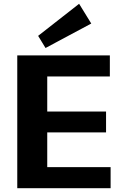

<svg xmlns="http://www.w3.org/2000/svg" viewBox="-20 -992 643 1012"><path d="M194 -111H563V0H71V-700H559V-589H194L229 -675V-346L194 -404H539V-294H194L229 -352V-25ZM461 -868 220 -739 181 -803 397 -972Z"/></svg>

Font: Pathway Extreme 28pt
Style: Bold
Weight: 700
Designer: Eduardo Rodriguez Tunni
Foundry: Eduardo Rodriguez Tunni
Version: Version 1.001;gftools[0.9.26]